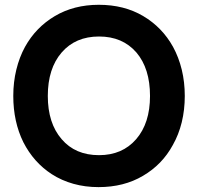

<svg xmlns="http://www.w3.org/2000/svg" viewBox="-20 -766 823 798"><path d="M748 -367.2Q748 -309.6 735.4 -257.8Q722.7 -206.1 698.2 -163.1Q654.3 -82 574.2 -35.2Q495.1 11.7 389.6 11.7Q334 11.7 285.2 -2Q236.3 -15.6 195.3 -42Q120.1 -90.8 77.1 -174.8Q35.2 -259.8 35.2 -367.2Q35.2 -424.8 47.9 -476.6Q60.5 -528.3 84 -571.3Q128.9 -652.3 208 -699.2Q287.1 -746.1 390.6 -746.1Q496.1 -746.1 575.2 -699.2Q654.3 -652.3 699.2 -571.3Q722.7 -528.3 735.4 -476.6Q748 -424.8 748 -367.2ZM603.5 -367.2Q603.5 -481.4 546.9 -547.9Q489.3 -614.3 391.6 -614.3Q293.9 -614.3 236.3 -547.9Q178.7 -481.4 178.7 -367.2Q178.7 -253.9 236.3 -187.5Q293 -121.1 391.6 -121.1Q488.3 -121.1 545.9 -187.5Q603.5 -253.9 603.5 -367.2Z"/></svg>

Font: BM-Biotif
Style: Bold
Weight: 400
Designer: Deni Anggara
Version: Version 1.000;PS 001.000;hotconv 1.0.88;makeotf.lib2.5.64776